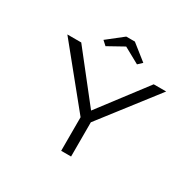

<svg xmlns="http://www.w3.org/2000/svg" viewBox="-186 -1090 1316 1294"><g transform="rotate(30 472.5 -443.0)"><path d="M444 0V-304L459 -243L88 -700H196L492 -324H474L760 -700H857L513 -256L521 -312V0ZM350 -760 317 -790 439 -886H506L627 -790L595 -760L457 -836H487Z"/></g></svg>

Font: Lexend Zetta Light
Style: Regular
Weight: 300
Designer: Bonnie Shaver-Troup, Thomas Jockin
Foundry: Lexend
Version: Version 1.007